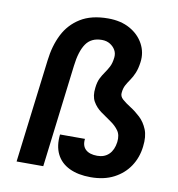

<svg xmlns="http://www.w3.org/2000/svg" viewBox="-81 -786 809 872"><g transform="rotate(10 323.5 -350.0)"><path d="M339 -155Q335 -123 353 -106Q371 -89 407 -89Q440 -89 460.5 -109Q481 -129 486 -166Q490 -199 475.5 -219Q461 -239 438 -254.5Q415 -270 391.5 -287Q368 -304 354 -328.5Q340 -353 345 -392Q348 -419 356.5 -436Q365 -453 375 -467Q385 -481 394 -498Q403 -515 406 -542Q408 -561 399.5 -576Q391 -591 375 -601Q359 -611 337 -611Q288 -611 264 -576Q240 -541 232 -473L174 0H51L110 -477Q118 -545 144.5 -597.5Q171 -650 221 -681Q271 -712 348 -712Q407 -712 449 -688.5Q491 -665 512 -626Q533 -587 527 -542Q523 -512 514.5 -491.5Q506 -471 495.5 -456Q485 -441 477 -426.5Q469 -412 467 -392Q464 -374 479.5 -360.5Q495 -347 518 -332.5Q541 -318 563 -297.5Q585 -277 598 -245.5Q611 -214 605 -166Q599 -115 572.5 -75Q546 -35 501 -11.5Q456 12 394 12Q336 12 295.5 -7.5Q255 -27 236.5 -64.5Q218 -102 224 -155Z"/></g></svg>

Font: Inclusive Sans SemiBold
Style: Italic
Weight: 600
Italic angle: -7°
Designer: Olivia King
Foundry: Olivia King
Version: Version 2.004